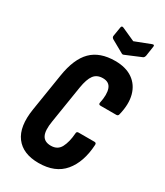

<svg xmlns="http://www.w3.org/2000/svg" viewBox="-208 -920 867 1010"><g transform="rotate(30 226.0 -415.0)"><path d="M201 6Q106 6 62 -52.5Q18 -111 36 -224L72 -450Q89 -559 140 -610Q191 -661 284 -661Q349 -661 390.5 -632Q432 -603 446 -551Q460 -499 443 -430Q441 -418 430 -418H334Q321 -418 323 -430Q335 -486 323.5 -518Q312 -550 273 -550Q237 -550 218.5 -525.5Q200 -501 191 -446L155 -220Q145 -160 159 -132.5Q173 -105 212 -105Q253 -105 270.5 -138.5Q288 -172 292 -225Q292 -238 304 -238H401Q413 -238 412 -225Q406 -118 354 -56Q302 6 201 6ZM406 -834Q421 -840 419 -826L410 -766Q407 -754 400 -751L307 -712Q299 -708 293 -712L218 -754Q207 -761 209 -771L218 -826Q220 -840 233 -834L313 -798Z"/></g></svg>

Font: Sofia Sans Extra Condensed ExtraBold
Style: Italic
Weight: 800
Italic angle: -9°
Designer: Botio Nikoltchev, Ani Petrova
Foundry: lettersoup
Version: Version 4.101; ttfautohint (v1.8.4.7-5d5b)